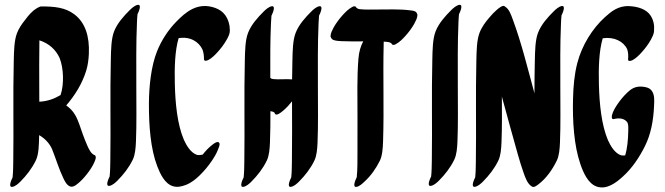

<svg xmlns="http://www.w3.org/2000/svg" viewBox="-20 -772 2809 811"><path d="M146 -342.4C145.9 -360.9 145.8 -379.5 145.8 -398C145.8 -465.8 145.1 -533.8 146.4 -601.7C186.7 -588.7 215.3 -562.7 231.6 -527.4C249 -484.2 251.2 -415.6 235.8 -370.5C211.5 -355.9 181.8 -344 146 -342.4ZM85.8 -687.5C71.9 -670.6 59.5 -652 51.7 -631.8C39.6 -600.2 39 -554.7 38.1 -512.8C34.6 -372.1 38.2 -229.8 36 -88.2C35.7 -66.2 35.5 -44.2 33.1 -22.4C29.9 -16.3 12.6 20.2 32.1 17.3C44.5 15.5 58 3.3 66.2 -5C92.4 -31.4 114.3 -59.9 130.8 -93.2C144.6 -121.1 144.3 -162.3 145.4 -201.2C169.2 -187.2 188.1 -168.2 199.7 -142.5C216.6 -100.4 228.8 -58.1 247.9 -18.6C254.2 -5.5 262.1 10.4 276.6 15.8C288.1 18.7 296 13.2 305.1 6.4C320.9 -5.6 334.6 -20.8 346.9 -36.3C359.1 -51.9 370.6 -68.7 378.6 -86.9C381.6 -95.2 388.4 -106.6 381.7 -115.8C363.9 -121.7 355.4 -142.6 348.3 -158.1C341.3 -174 335.1 -190.3 329.1 -206.6C319 -233.8 311.5 -262.5 297.3 -286.7C287.5 -303.4 274.7 -316.3 259.7 -326.6C296.8 -369.6 327.2 -418.6 344 -473.1C351.1 -496 354.2 -520.3 355.3 -544.2C358.7 -618.8 340 -676.5 294.4 -711.2C256.4 -740.1 211.9 -745.1 151.7 -744.8C146.1 -742.8 141.4 -740.9 136.2 -737.6C115.8 -725.7 99.5 -706.4 85.8 -687.5Z M527.6 -728.9C502.7 -704 475.2 -673.9 461.7 -638.8C449.6 -607.2 449 -561.7 448.1 -519.8C444.6 -378.7 448.2 -236 446 -94C445.6 -71.5 445.5 -48.9 443.1 -26.5C439.9 -20.4 422.6 16 442.1 13.1C454.5 11.3 468 -0.9 476.2 -9.2C502.3 -35.5 524.6 -64.1 540.8 -97.5C550.8 -118 553.2 -147.3 554.3 -175C557.4 -250.4 555.8 -328.1 555.8 -405.2C555.8 -496.5 554.5 -588.1 558.6 -679.4C559.1 -690.2 559.6 -701.2 560.8 -712C564 -718.1 581.1 -754.4 561.7 -751.5C549.3 -749.3 535.9 -737.1 527.6 -728.9Z M734.5 -610.9C783.7 -618.8 819.8 -595.7 835.3 -562.6C840.1 -549.8 841.6 -536.1 841.6 -522.4C841.6 -511.1 855.1 -516 860.1 -518.6C875 -526.5 887.8 -539.5 899 -551.8C913.5 -567.7 926.7 -585.2 937.3 -604C943.8 -615.5 950.9 -628.7 950.9 -642.4C951 -665.7 944.9 -689 931.2 -708.2C920.9 -722.5 905.8 -732.5 889.5 -738.4C813.5 -765.9 762.4 -718.8 724.8 -680.6C691 -646.2 661.5 -601.5 642.7 -553.8C619.2 -494.1 609.5 -412.6 609 -335.3C608.7 -239.8 616 -143.3 644.2 -69.8C656.5 -38 676.1 5.1 711.7 14.9C730.4 20 747.2 15.7 765.1 9C786.5 1.1 805.8 -14.3 822.1 -30C841.7 -48.9 859.3 -69.8 874.5 -92.4C884.7 -107.6 895.1 -124.3 901.3 -141.6C903.3 -147.3 912.1 -164.4 904.4 -170.5C896.9 -176.4 881.8 -164.3 877.1 -160.7C861.6 -148.9 848.1 -134.1 836 -118.9C828.2 -117.1 820.1 -116.3 812.3 -117.7C785.3 -126.7 767.6 -157.7 756.6 -181.8C729 -246.7 720.3 -335 718.4 -419.9C717 -486.3 718.4 -556.2 734.5 -610.9Z M1294.6 -723.1C1269.6 -698.1 1242.4 -668.2 1228.7 -633C1216.6 -601.7 1216 -556.3 1215.1 -514.6C1214.4 -488.7 1214.1 -462.7 1213.8 -436.7C1187.4 -439.1 1159.6 -435.2 1133.6 -438C1130.4 -438.7 1122.7 -440.1 1121.7 -443.7C1121.5 -520.5 1121.1 -597.4 1124.6 -674.1C1125.1 -684.6 1125.6 -695.2 1126.6 -705.7C1129.8 -711.8 1147.3 -748.5 1127.8 -745.6C1115.3 -743.5 1101.9 -731.4 1093.6 -723.1C1068.7 -698.2 1041.2 -668.2 1027.7 -633C1015.6 -601.7 1015 -556.3 1014.1 -514.6C1010.6 -373.6 1014.2 -231.2 1012 -89.3C1011.7 -67 1011.5 -44.7 1009.2 -22.6C1005.9 -16.5 988.6 20.1 1008.1 17.2C1020.5 15.4 1034 3.2 1042.2 -5.1C1068.3 -31.4 1090.5 -60 1106.8 -93.4C1116.8 -113.7 1119.2 -142.9 1120.3 -170.5C1122.1 -213.8 1122.3 -257.9 1122.2 -302.2C1130 -301.3 1135.7 -300 1139.9 -295.4C1145.1 -269.6 1192.6 -319.7 1197.3 -324.9C1202.9 -331.1 1208.3 -337.5 1213.5 -344.1C1213.6 -259.3 1214.3 -174.2 1213 -89.3C1212.7 -67 1212.5 -44.7 1210.2 -22.6C1206.9 -16.5 1189.6 20.1 1209.1 17.2C1221.5 15.4 1235 3.2 1243.2 -5.1C1269.3 -31.4 1291.5 -60 1307.8 -93.4C1317.8 -113.7 1320.2 -142.9 1321.3 -170.5C1324.4 -245.7 1322.8 -323.3 1322.8 -400.2C1322.8 -491.4 1321.5 -582.9 1325.6 -674.1C1326.1 -684.6 1326.6 -695.2 1327.6 -705.7C1330.8 -711.8 1348.3 -748.5 1328.8 -745.6C1316.3 -743.5 1302.9 -731.4 1294.6 -723.1Z M1743.3 -709.7C1741.4 -714.2 1740 -719.7 1735.6 -722.5C1728.3 -727.2 1717.9 -727.7 1709.6 -728.7C1665.8 -734 1617.8 -731.8 1570.8 -731.8C1546.9 -731.8 1521.6 -730.6 1499 -733.3C1492.8 -734.5 1486.8 -736.6 1483.5 -742.1C1480.9 -747.8 1471.5 -745.3 1466.8 -741.9C1451.9 -734 1439.1 -721 1427.9 -708.7C1413.4 -692.8 1400.2 -675.2 1389.6 -656.5C1384.1 -645.5 1376.4 -633.1 1376 -618.1C1379.1 -610.8 1381.4 -605.7 1389 -603C1399.7 -599.2 1412 -598.6 1423.3 -598.1C1453.6 -596.7 1483.9 -597.1 1514.2 -597.3C1503.6 -577.2 1496.4 -554.2 1494 -524.2C1487.7 -446.1 1489.8 -361.9 1490 -280.2C1490 -229.8 1490.2 -179.5 1489.9 -129.1C1489.8 -94 1490.4 -56.7 1486.9 -23.4C1483.6 -17 1466.1 20.3 1485.6 17.4C1498.4 15.5 1510.9 3.3 1519.7 -4.9C1546.8 -29.8 1568.4 -60.5 1584.6 -93.4C1595.2 -115.2 1597.2 -147 1598.1 -176.7C1602.6 -311.9 1597.2 -449.8 1600.6 -584.5C1600.7 -588.2 1600.7 -592.1 1600.8 -596.1C1616.1 -595.2 1631.2 -595.2 1636.7 -583.7C1642.2 -581.5 1647.4 -582.2 1652.5 -585.9C1667.4 -593.8 1680.2 -606.8 1691.4 -619.1C1705.9 -635 1719.1 -652.6 1729.7 -671.3C1735.2 -682.3 1742.9 -694.7 1743.3 -709.7Z M1885.6 -728.9C1860.7 -704 1833.2 -673.9 1819.7 -638.8C1807.6 -607.2 1807 -561.7 1806.1 -519.8C1802.6 -378.7 1806.2 -236 1804 -94C1803.6 -71.5 1803.5 -48.9 1801.1 -26.5C1797.9 -20.4 1780.6 16 1800.1 13.1C1812.5 11.3 1826 -0.9 1834.2 -9.2C1860.3 -35.5 1882.6 -64.1 1898.8 -97.5C1908.8 -118 1911.2 -147.3 1912.3 -175C1915.4 -250.4 1913.8 -328.1 1913.8 -405.2C1913.8 -496.5 1912.5 -588.1 1916.6 -679.4C1917.1 -690.2 1917.6 -701.2 1918.8 -712C1922 -718.1 1939.1 -754.4 1919.7 -751.5C1907.3 -749.3 1893.9 -737.1 1885.6 -728.9Z M2318.6 -723.9C2293.7 -699 2266.2 -668.9 2252.7 -633.8C2240.6 -602.2 2240 -556.7 2239.1 -514.8C2238 -469.3 2237.6 -423.7 2237.5 -378C2209 -482.4 2182.8 -591 2146 -689.7C2138.6 -709.6 2130.8 -734 2112.8 -744.4C2104.7 -754.3 2082.7 -734.3 2076.7 -728.8C2066.7 -720.2 2057.6 -710.5 2049.1 -700.3C2031.6 -680.7 2015.2 -658.5 2005.7 -633.8C1993.6 -602.2 1993 -556.7 1992.1 -514.8C1988.6 -373.8 1992.2 -231.3 1990 -89.4C1989.7 -67.1 1989.5 -44.8 1987.2 -22.7C1983.9 -16.6 1966.6 20 1986.1 17.1C1998.5 15.3 2012 3.1 2020.2 -5.2C2046.3 -31.5 2068.5 -60.1 2084.8 -93.5C2094.8 -113.8 2097.2 -143 2098.3 -170.6C2100.9 -233.9 2100.2 -299 2099.9 -363.9C2122.6 -282.3 2144.1 -199.9 2167.6 -118.7C2175 -93.2 2182.4 -67.7 2191.4 -42.8C2198.9 -21.9 2207.9 5.4 2227.1 16C2235.3 22 2249.4 10.3 2254.6 6.3C2287.5 -18.7 2313 -55 2331.8 -93.5C2341.8 -113.8 2344.2 -143 2345.3 -170.6C2348.4 -245.8 2346.8 -323.4 2346.8 -400.3C2346.8 -491.6 2345.5 -583.2 2349.6 -674.4C2350.1 -685.2 2350.6 -696.2 2351.8 -707C2355 -713.1 2372.1 -749.4 2352.7 -746.5C2340.3 -744.3 2326.9 -732.1 2318.6 -723.9Z M2742.6 -642C2744.8 -664.6 2740.7 -686.4 2728.4 -705.7C2711.7 -731.9 2676.8 -744.3 2638.3 -746.1C2590.8 -748.7 2560.3 -722.1 2535.1 -699.4C2482.5 -651.6 2438.4 -581.9 2418.5 -505.6C2406 -457.5 2401.9 -407.1 2400.5 -357.6C2397.9 -258.3 2404.5 -157.3 2431.4 -79.1C2443.5 -43.9 2463.1 2 2498.8 15.4C2542.4 31.7 2583.5 -1.3 2611.1 -26.4C2650.7 -62.3 2680.9 -107.8 2704.5 -155.4C2728.9 -204.5 2740.4 -262.1 2742.9 -328.9C2743.7 -349.9 2745.6 -372.4 2731.8 -390C2722.5 -401.9 2705.7 -405.2 2691.4 -406.1C2662.1 -408.1 2645.6 -395.9 2630.1 -381.4C2614.3 -366.6 2600.4 -349.7 2588.3 -331.9C2579 -318.1 2569.3 -302.6 2565.1 -286.2C2563.7 -280.9 2562.1 -266.3 2573.1 -269.1C2599.1 -275.8 2621.1 -270.2 2631 -253C2634.9 -241.7 2634 -229.3 2633.7 -217.5C2632.9 -180.9 2629.8 -145.8 2620.7 -115.7C2615 -114.9 2609.1 -114.8 2603.5 -115.9C2576.6 -124.9 2558.9 -155.8 2548 -179.8C2520.6 -244.6 2511.8 -332.1 2509.7 -416.9C2508.2 -483.9 2509.5 -554.9 2525.9 -610.3C2573.9 -617.5 2613.9 -597.3 2629.2 -564.1C2633.9 -550.5 2634.3 -536 2633 -521.6C2631.9 -510 2647.5 -515.8 2651.5 -517.8C2666.4 -525.7 2679.3 -538.7 2690.5 -551.1C2705 -567.1 2718.2 -584.6 2728.8 -603.4C2734.4 -614.5 2742.3 -627.1 2742.6 -642Z"/></svg>

Font: Quiapo Free
Style: Regular
Weight: 400
Designer: Aaron Amar
Version: Version 001.002